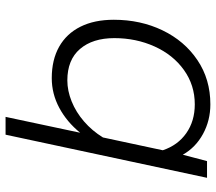

<svg xmlns="http://www.w3.org/2000/svg" viewBox="-63 -535 776 690"><g transform="rotate(90 325.0 -190.0)"><path d="M536 -459 559 -546H619L464 178H400L457 -90Q418 -42 367.5 -15Q317 12 261 12Q195 12 148 -14.5Q101 -41 76 -91Q51 -141 51 -211Q51 -307 89 -386Q127 -465 196 -511.5Q265 -558 355 -558Q413 -558 461.5 -531.5Q510 -505 536 -459ZM269 -44Q306 -44 344.5 -59.5Q383 -75 416.5 -104Q450 -133 474 -172L520 -387Q502 -441 458.5 -471.5Q415 -502 355 -502Q286 -502 231.5 -463Q177 -424 147 -357.5Q117 -291 117 -213Q117 -135 156 -89.5Q195 -44 269 -44Z"/></g></svg>

Font: Azeret Mono Light
Style: Italic
Weight: 300
Italic angle: -12°
Designer: Martin Vácha
Foundry: Displaay
Version: Version 1.000; Glyphs 3.0.3, build 3074